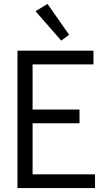

<svg xmlns="http://www.w3.org/2000/svg" viewBox="-20 -958 532 978"><path d="M222 -938 161 -901 292 -751 332 -781ZM69 -700V0H464V-70H146V-330H385V-400H146V-630H456V-700Z"/></svg>

Font: Mint Spirit
Style: Regular
Weight: 400
Designer: HARENDAL Hirwen
Foundry: Arkandis Digital Foundry.
Version: Version 1.004;FFEdit